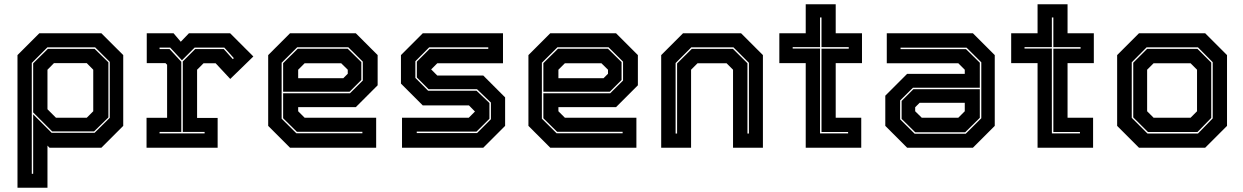

<svg xmlns="http://www.w3.org/2000/svg" viewBox="-20 -697 5865 906"><path d="M62.5 189V-437L165.5 -540H458.5L561.5 -437V-103L458.5 0H213.5L204 -10V189ZM130 123H136.5V-157.5L223.5 -70.5H426.5L498 -141V-405L429 -473.5H203.5L130 -400ZM244 -141.5H389.5L420 -172V-368L389.5 -399H234.5L204 -368V-181.5ZM226 -77 136.5 -166.5V-398L206 -466.5H426.5L491.5 -403V-143L424 -77Z M671.5 0V-141H768.5V-391.5L761 -399H672.5V-540H799L833 -500L871.5 -540H1066L1175.5 -430.5L1066.5 -324.5L997.5 -398.5H940.5L910 -368V-140.5H1007V0ZM733 -67.5H945.5V-74.5H842.5V-407L901 -465.5H1036L1078.5 -418L1083.5 -422.5L1038.5 -472.5H898.5L838.5 -412.5L783 -472.5H733V-465.5H780L835.5 -405.5V-74.5H733Z M1659 -540 1762 -437V-294.5L1659 -191.5H1387V-172L1417.5 -141.5H1755V0H1348.5L1245.5 -103V-437L1348.5 -540ZM1621 -467 1685 -404V-319.5L1629.5 -264H1316V-399L1385 -467ZM1623.5 -474H1382.5L1309 -401V-137L1378.5 -68H1690V-75H1381L1316 -139V-257H1631.5L1692 -317V-406ZM1590 -398.5H1417.5L1387 -368V-328H1600L1621 -349V-368Z M1877 0V-141.5H2192L2222.5 -172V-169.5L2193 -199.5H1975L1872 -302.5V-437L1975 -540H2353.5V-398.5H2043.5L2013 -368V-371L2043.5 -340.5H2260.5L2363.5 -237.5V-103L2260.5 0ZM1946.5 -69H2231L2296.5 -134.5V-213L2231 -276H2002.5L1947 -331.5V-406L2007.5 -466.5H2284V-473.5H2005L1940 -408V-329.5L2000 -269H2228.5L2289.5 -211V-136.5L2228.5 -76H1946.5Z M2887 -540 2990 -437V-294.5L2887 -191.5H2615V-172L2645.5 -141.5H2983V0H2576.5L2473.5 -103V-437L2576.5 -540ZM2849 -467 2913 -404V-319.5L2857.5 -264H2544V-399L2613 -467ZM2851.5 -474H2610.5L2537 -401V-137L2606.5 -68H2918V-75H2609L2544 -139V-257H2859.5L2920 -317V-406ZM2818 -398.5H2645.5L2615 -368V-328H2828L2849 -349V-368Z M3100 0V-437L3203 -540H3477L3580 -437V0H3439V-368L3408.5 -398.5H3271.5L3241 -368V0ZM3168 -67H3175V-397.5L3244.5 -466.5H3438.5L3507 -398.5V-67H3514V-400.5L3441 -473.5H3242L3168 -399.5Z M3782 0V-399H3657.5V-540H3782V-677H3923.5V-540H4047.5V-399H3923.5V-141.5H4044V0ZM3849.5 -67.5H3982V-74H3856.5V-467.5H3985V-474.5H3856.5V-614.5H3849.5V-474.5H3720.5V-468H3849.5Z M4260.5 0 4157.5 -103V-245.5L4260.5 -348.5H4532.5V-368L4502 -398.5H4164.5V-540H4571L4674 -437V-103L4571 0ZM4298.5 -73 4234.5 -136V-220.5L4290 -276H4603.5V-141L4534.5 -73ZM4296 -66H4537L4610.5 -139V-403L4541 -472H4229.5V-465H4538.5L4603.5 -401V-283H4288L4227.5 -223V-134ZM4329.5 -141.5H4502L4532.5 -172V-212H4319.5L4298.5 -191V-172Z M4876 0V-399H4751.5V-540H4876V-677H5017.5V-540H5141.5V-399H5017.5V-141.5H5138V0ZM4943.5 -67.5H5076V-74H4950.5V-467.5H5079V-474.5H4950.5V-614.5H4943.5V-474.5H4814.5V-468H4943.5Z M5354.5 0 5251.5 -103V-437L5354.5 -540H5667L5770 -437V-103L5667 0ZM5394.5 -67H5633L5702.5 -138.5V-403.5L5633 -473.5H5390.5L5320.5 -403V-141ZM5397 -74 5327.5 -143V-401L5393 -466.5H5630.5L5695.5 -401.5V-140.5L5630.5 -74ZM5423.5 -141.5H5598L5628.5 -172V-368L5598 -398.5H5423.5L5393 -368V-172Z"/></svg>

Font: Tourney Thin ExtraBold
Style: Regular
Weight: 800
Version: Version 1.015